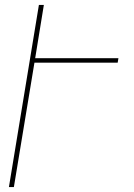

<svg xmlns="http://www.w3.org/2000/svg" viewBox="-20 -755 540 775"><path d="M16 0 137 -735H157L122 -520H458L455 -502H119L36 0Z"/></svg>

Font: Iosevka Term Curly Thin
Style: Italic
Weight: 100
Italic angle: -9°
Designer: Belleve Invis
Foundry: Belleve Invis
Version: Version 32.3.0